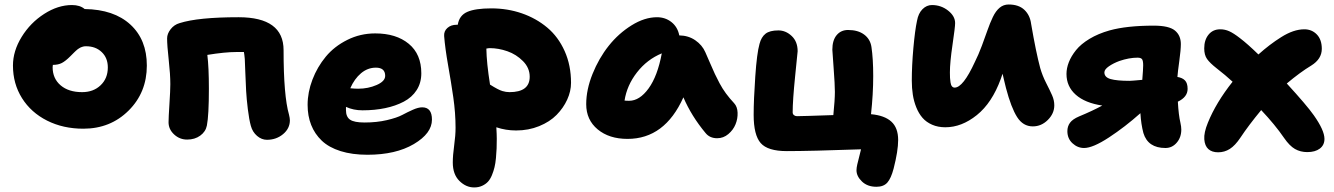

<svg xmlns="http://www.w3.org/2000/svg" viewBox="-20 -614 5878 846"><path d="M347.2 -46.9Q258.3 -46.9 187.5 -82.5Q116.7 -118.2 76.9 -181.6Q37.1 -245.1 37.1 -325.2Q37.1 -389.2 75.4 -451.4Q113.8 -513.7 174.6 -552.7Q235.4 -591.8 296.9 -591.8Q332.5 -591.8 353 -574.2Q482.4 -572.3 554.7 -505.6Q627 -439 627 -325.2Q627 -206.5 546.6 -126.7Q466.3 -46.9 347.2 -46.9ZM211.9 -317.9Q211.9 -268.1 247.1 -238Q282.2 -208 341.8 -208Q391.6 -208 423.3 -238.3Q455.1 -268.6 455.1 -316.9Q455.1 -358.9 428.2 -384.5Q401.4 -410.2 358.9 -410.2Q354.5 -410.2 350.3 -409.7Q346.2 -409.2 342 -407.5Q337.9 -405.8 335 -404.8Q332 -403.8 327.4 -400.4Q322.8 -397 320.8 -395.8Q318.8 -394.5 313.5 -389.4Q308.1 -384.3 306.4 -382.6Q304.7 -380.9 298.3 -374.5Q292 -368.2 290 -366.2Q268.6 -344.7 252.4 -336.4Q236.3 -328.1 212.9 -328.1Q211.9 -324.2 211.9 -317.9Z M1156.2 2Q1132.8 2 1112.8 -15.1Q1092.8 -32.2 1085.4 -59.1Q1077.6 -86.9 1072 -133.1Q1066.4 -179.2 1064.5 -213.4Q1062.5 -247.6 1060.8 -297.6Q1059.1 -347.7 1058.6 -354Q1056.6 -375.5 1054.7 -384.8H1021.5Q971.7 -384.8 893.6 -372.1Q900.4 -317.4 900.4 -223.1Q900.4 -106 891.6 -61Q886.2 -33.7 862.3 -16.4Q838.4 1 804.7 1Q771.5 1 747.1 -21.7Q722.7 -44.4 722.7 -75.2Q722.7 -95.7 726.6 -156.2Q730.5 -216.8 730.5 -243.2Q730.5 -286.1 723.4 -350.1Q716.3 -414.1 716.3 -444.8Q716.3 -465.3 731.9 -485.4Q747.6 -505.4 771.5 -512.2Q853 -538.1 1031.2 -538.1Q1229.5 -538.1 1229.5 -393.1Q1229.5 -191.9 1253.4 -108.9Q1257.3 -93.3 1257.3 -84Q1257.3 -47.9 1227.3 -22.9Q1197.3 2 1156.2 2Z M1599.1 67.9Q1531.7 67.9 1480.5 51.8Q1429.2 35.6 1397.9 5.9Q1366.7 -23.9 1351.1 -63.5Q1335.4 -103 1335.4 -151.9Q1335.4 -207.5 1356.7 -263.2Q1377.9 -318.8 1415.5 -364.3Q1453.1 -409.7 1510.3 -438.2Q1567.4 -466.8 1633.3 -466.8Q1725.6 -466.8 1781 -421.1Q1836.4 -375.5 1836.4 -291Q1836.4 -249 1815.9 -217Q1795.4 -185.1 1759 -166Q1722.7 -147 1677 -137.5Q1631.3 -127.9 1577.1 -127.9Q1537.1 -127.9 1504.4 -143.1V-128.9Q1504.4 -99.1 1522.5 -86.7Q1540.5 -74.2 1586.4 -74.2Q1640.1 -74.2 1684.8 -84.7Q1729.5 -95.2 1752.7 -107.7Q1775.9 -120.1 1799.6 -130.6Q1823.2 -141.1 1840.3 -141.1Q1883.3 -141.1 1883.3 -86.9Q1883.3 -26.4 1803.5 20.8Q1723.6 67.9 1599.1 67.9ZM1636.2 -315.9Q1600.1 -315.9 1570.8 -291.3Q1541.5 -266.6 1523.4 -225.1Q1543 -223.1 1558.1 -223.1Q1602.1 -223.1 1639.6 -239.5Q1677.2 -255.9 1677.2 -279.8Q1677.2 -315.9 1636.2 -315.9Z M2069.3 211.9Q2033.2 211.9 2004.2 183.1Q1975.1 154.3 1975.1 102.1Q1975.1 70.8 1981.2 26.6Q1987.3 -17.6 1987.3 -50.8Q1987.3 -116.2 1977.3 -185.3Q1967.3 -254.4 1954.3 -327.4Q1941.4 -400.4 1937 -455.1Q1935.5 -476.6 1951.2 -490.7Q1966.8 -504.9 1992.2 -504.9H1997.1Q2003.4 -545.9 2038.8 -561.5Q2074.2 -577.1 2145 -577.1Q2216.3 -577.1 2279.5 -555.2Q2342.8 -533.2 2391.4 -492.4Q2439.9 -451.7 2468 -388.9Q2496.1 -326.2 2496.1 -249Q2496.1 -211.9 2479.2 -175Q2462.4 -138.2 2432.4 -107.7Q2402.3 -77.1 2355.5 -58.1Q2308.6 -39.1 2253.9 -39.1Q2208.5 -39.1 2167 -53.2Q2168.9 -21 2168.9 -2.9Q2168.9 21.5 2168.2 40Q2167.5 58.6 2165.3 82.3Q2163.1 106 2158.9 123Q2154.8 140.1 2147.5 158Q2140.1 175.8 2129.9 186.8Q2119.6 197.8 2104.2 204.8Q2088.9 211.9 2069.3 211.9ZM2138.2 -401.9Q2132.8 -401.9 2123 -399.9Q2124 -336.9 2139.2 -241.2Q2175.3 -218.3 2193.4 -212.9Q2209.5 -208 2225.1 -208Q2314 -208 2314 -275.9Q2314 -314.9 2284.4 -344.7Q2254.9 -374.5 2215.6 -388.2Q2176.3 -401.9 2138.2 -401.9Z M2745.1 -2Q2664.1 -2 2613.5 -43.9Q2563 -85.9 2563 -154.8Q2563 -218.8 2590.8 -288.1Q2618.7 -357.4 2662.1 -412.1Q2705.6 -466.8 2762.9 -502.4Q2820.3 -538.1 2875 -538.1Q2911.6 -538.1 2938.7 -516.6Q2965.8 -495.1 2973.1 -458Q3013.2 -457.5 3043.7 -436.5Q3074.2 -415.5 3087.9 -383.8Q3096.2 -365.2 3109.1 -335.2Q3122.1 -305.2 3130.1 -287.8Q3138.2 -270.5 3150.6 -247.1Q3163.1 -223.6 3178.7 -202.4Q3194.3 -181.2 3214.8 -159.2Q3229 -144 3230 -117.4Q3231 -90.8 3220.9 -66.2Q3210.9 -41.5 3189.2 -23.2Q3167.5 -4.9 3140.1 -4.9Q3107.4 -4.9 3088.9 -27.8Q3026.9 -102.1 2991.2 -185.1Q2909.2 -2 2745.1 -2ZM2752 -169.9Q2798.3 -169.9 2837.9 -224.4Q2877.4 -278.8 2896 -378.9Q2831.1 -352.1 2786.6 -294.9Q2742.2 -237.8 2731.9 -170.9Q2738.8 -169.9 2752 -169.9Z M3841.8 209Q3802.2 209 3778.1 185.8Q3753.9 162.6 3753.9 136.2Q3753.9 126 3757.3 110.8Q3760.7 95.7 3766.1 75.4Q3771.5 55.2 3773.9 43.9Q3549.8 51.8 3446.8 51.8Q3362.8 51.8 3331.8 16.4Q3300.8 -19 3300.8 -107.9Q3300.8 -173.8 3307.9 -276.6Q3314.9 -379.4 3326.7 -420.9Q3334.5 -450.7 3353 -465.3Q3371.6 -480 3409.7 -480Q3442.4 -480 3468.5 -455.3Q3494.6 -430.7 3494.6 -388.2Q3494.6 -386.7 3483.6 -278.8Q3472.7 -170.9 3472.7 -119.1Q3472.7 -111.3 3478.3 -106.7Q3483.9 -102.1 3491.7 -102.1Q3514.2 -102.1 3651.9 -106.9Q3658.7 -174.3 3658.7 -209Q3658.7 -240.7 3653.1 -315.2Q3647.5 -389.6 3647.5 -395Q3647.5 -436.5 3666.5 -459.2Q3685.5 -481.9 3716.8 -481.9Q3760.3 -481.9 3787.4 -461.9Q3814.5 -441.9 3819.8 -407.2Q3827.6 -355 3827.6 -278.8Q3827.6 -199.7 3817.9 -110.8Q3877.4 -105.5 3907.5 -78.1Q3937.5 -50.8 3937.5 2.9Q3937.5 50.8 3917.5 128.9Q3906.2 171.9 3889.9 190.4Q3873.5 209 3841.8 209Z M4145.5 -53.2Q4112.8 -53.2 4087.2 -64.5Q4061.5 -75.7 4044.9 -94.7Q4028.3 -113.8 4017.6 -140.4Q4006.8 -167 4002.2 -196.3Q3997.6 -225.6 3997.6 -258.8Q3997.6 -324.2 4004.6 -402.8Q4011.7 -481.4 4020.5 -522Q4026.4 -555.2 4044.7 -573.5Q4063 -591.8 4086.4 -591.8Q4126.5 -591.8 4157.5 -567.4Q4188.5 -543 4188.5 -512.2Q4188.5 -494.6 4177 -416.7Q4165.5 -338.9 4165.5 -294.9Q4165.5 -279.8 4166 -271.2Q4166.5 -262.7 4168.2 -251Q4169.9 -239.3 4174.6 -233.6Q4179.2 -228 4186.5 -228Q4223.6 -228 4275.4 -340.8Q4291 -371.6 4306.4 -412.6Q4321.8 -453.6 4331.8 -482.7Q4341.8 -511.7 4354.7 -538.8Q4367.7 -565.9 4384.8 -580.1Q4401.9 -594.2 4424.3 -594.2Q4468.8 -594.2 4493.7 -570.6Q4518.6 -546.9 4523.4 -508.8Q4544.9 -383.3 4563.5 -314Q4573.2 -280.3 4589.6 -248.3Q4606 -216.3 4615.7 -194.3Q4625.5 -172.4 4625.5 -149.9Q4625.5 -113.8 4596.9 -85.4Q4568.4 -57.1 4530.8 -57.1Q4487.8 -57.1 4461.7 -98.1Q4435.5 -139.2 4412.6 -226.1Q4410.2 -236.3 4405 -257.3Q4399.9 -278.3 4397.5 -289.1Q4396 -285.6 4393.6 -277.8Q4391.1 -270 4389.6 -266.1Q4351.1 -160.6 4284.2 -106.9Q4217.3 -53.2 4145.5 -53.2Z M4756.8 38.1Q4728 38.1 4705.6 17.3Q4683.1 -3.4 4683.1 -36.1Q4683.1 -57.1 4694.6 -73Q4706.1 -88.9 4734.9 -101.1Q4793.9 -125.5 4836.9 -148.9Q4761.2 -160.2 4720.2 -196.5Q4679.2 -232.9 4679.2 -288.1Q4679.2 -313.5 4689.5 -339.8Q4699.7 -366.2 4721.2 -393.1Q4742.7 -419.9 4780.8 -442.9Q4818.8 -465.8 4869.1 -480Q4944.8 -501 5064 -501Q5130.9 -501 5157 -479.5Q5183.1 -458 5183.1 -419.9Q5183.1 -394.5 5176.3 -345.2Q5169.4 -295.9 5168 -274.9Q5189.9 -271.5 5201.4 -259.5Q5212.9 -247.6 5212.9 -222.2Q5212.9 -186.5 5169.9 -166Q5173.3 -106 5181.2 -73.2Q5185.1 -55.7 5185.1 -43Q5185.1 -8.8 5165 14.6Q5145 38.1 5115.2 38.1Q5038.1 38.1 5018.1 -27.8Q5007.8 -66.4 5004.9 -115.2Q4937 -54.7 4866.2 -8.3Q4795.4 38.1 4756.8 38.1ZM4846.2 -294.9Q4846.2 -273.4 4873.8 -265.6Q4901.4 -257.8 4957 -257.8Q4965.8 -257.8 5013.2 -262.2Q5017.1 -310.1 5017.1 -326.2Q5017.1 -346.2 5012.2 -353Q5007.3 -359.9 4992.2 -359.9Q4955.1 -359.9 4912.1 -345.2Q4885.7 -335.4 4866 -321.8Q4846.2 -308.1 4846.2 -294.9Z M5347.2 57.1Q5320.3 57.1 5304.4 43Q5288.6 28.8 5286.4 -0.2Q5284.2 -29.3 5302.2 -73.2Q5337.9 -161.6 5411.1 -253.9Q5379.9 -282.7 5340.8 -313Q5311 -336.4 5298.6 -354Q5286.1 -371.6 5286.1 -400.9Q5286.1 -438 5305.2 -461.4Q5324.2 -484.9 5356.9 -484.9Q5377.4 -484.9 5396.5 -476.3Q5415.5 -467.8 5443.8 -445.8Q5476.1 -421.4 5524.9 -374Q5573.7 -418 5625 -450.2Q5679.7 -484.9 5727.1 -484.9Q5760.3 -484.9 5782.2 -462.2Q5804.2 -439.5 5804.2 -398.9Q5804.2 -354 5757.8 -325.2Q5708.5 -295.4 5649.9 -246.1Q5737.3 -150.9 5769 -106Q5815.9 -39.6 5815.9 -2Q5815.9 25.4 5795.4 40.8Q5774.9 56.2 5740.2 56.2Q5710 56.2 5686 42.5Q5662.1 28.8 5638.2 -5.9Q5597.7 -64.9 5537.1 -128.9Q5481 -61 5445.8 -7.8Q5422.4 27.3 5398.9 42.2Q5375.5 57.1 5347.2 57.1Z"/></svg>

Font: Shantell Sans Bouncy
Style: Regular
Weight: 800
Designer: Stephen Nixon, Anya Danilova, Shantell Martin
Foundry: Arrow Type
Version: Version 1.006;[9816181b4]